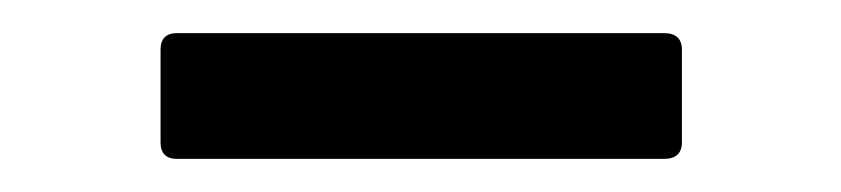

<svg xmlns="http://www.w3.org/2000/svg" viewBox="-20 -384 508 116"><path d="M87 -288Q77 -288 77 -298V-354Q77 -364 87 -364H381Q392 -364 392 -354V-298Q392 -288 381 -288Z"/></svg>

Font: LINE Seed Sans
Style: Regular
Weight: 400
Designer: LINE VX Design & Dalton Maag Ltd & Sandoll Inc
Foundry: Dalton Maag Ltd
Version: Version 1.003